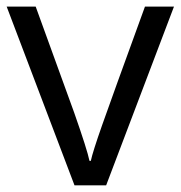

<svg xmlns="http://www.w3.org/2000/svg" viewBox="-20 -555 541 575"><path d="M203.1 0 0 -535.2H86.9L202.1 -217.8Q241.2 -106.4 248 -73.2H252Q257.3 -99.1 285.9 -180.4Q314.5 -261.7 414.1 -535.2H501L297.9 0Z"/></svg>

Font: f0_51640 
Style: Regular
Weight: 400
Foundry: Ascender Corporation
Version: Version 1.10